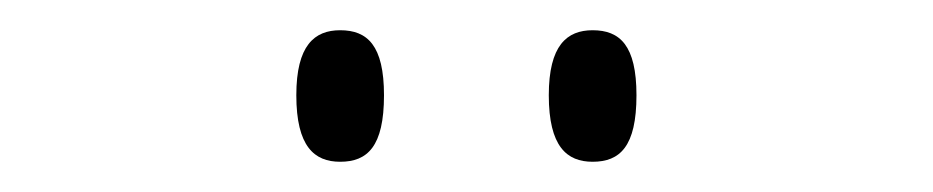

<svg xmlns="http://www.w3.org/2000/svg" viewBox="-20 -759 617 127"><path d="M372 -652C390 -652 401 -662 401 -696C401 -729 390 -739 372 -739C355 -739 343 -729 343 -696C343 -662 355 -652 372 -652ZM205 -652C223 -652 234 -662 234 -696C234 -729 223 -739 205 -739C188 -739 176 -729 176 -696C176 -662 188 -652 205 -652Z"/></svg>

Font: Noto Serif Myanmar ExtraLight
Style: Regular
Weight: 200
Designer: Ben Mitchell and the Monotype Design Team
Foundry: Monotype Imaging Inc.
Version: Version 2.106